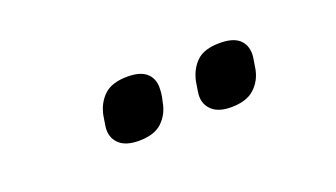

<svg xmlns="http://www.w3.org/2000/svg" viewBox="-29 -857 648 370"><g transform="rotate(-20 295.0 -672.0)"><path d="M213 -610Q187 -610 174 -621.5Q161 -633 161 -651Q161 -655 162 -661.5Q163 -668 165 -680Q170 -704 186 -719Q202 -734 234 -734Q260 -734 272.5 -723Q285 -712 285 -693Q285 -689 284.5 -682.5Q284 -676 281 -664Q277 -641 261 -625.5Q245 -610 213 -610ZM402 -610Q377 -610 364 -621.5Q351 -633 351 -651Q351 -655 352 -661.5Q353 -668 355 -680Q360 -704 375.5 -719Q391 -734 423 -734Q450 -734 462.5 -723Q475 -712 475 -693Q475 -689 474 -682.5Q473 -676 471 -664Q467 -641 450.5 -625.5Q434 -610 402 -610Z"/></g></svg>

Font: IBM Plex Sans Medium
Style: Italic
Weight: 500
Italic angle: -11.31°
Designer: Mike Abbink, Paul van der Laan, Pieter van Rosmalen
Foundry: Bold Monday
Version: Version 3.201